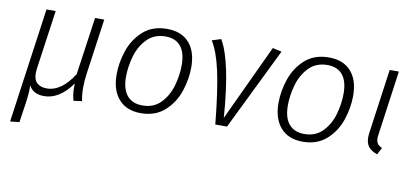

<svg xmlns="http://www.w3.org/2000/svg" viewBox="-69 -763 2572 1195"><g transform="rotate(10 1217.5 -165.5)"><path d="M451 -83Q451 -39 459 1L406 8Q395 -33 395 -72Q395 -90 396 -100Q317 11 220 11Q151 11 124 -40Q127 2 115 82L98 197L40 203L142 -523H200L147 -148Q145 -128 145 -121Q145 -78 167.5 -58.5Q190 -39 228 -39Q275 -39 317.5 -69.5Q360 -100 397 -159L449 -523H507L458 -175Q451 -126 451 -83Z M642 -201Q642 -276 668 -352.5Q694 -429 752.5 -481.5Q811 -534 903 -534Q994 -534 1043 -479Q1092 -424 1092 -324Q1092 -250 1066.5 -173Q1041 -96 982 -42.5Q923 11 831 11Q741 11 691.5 -45Q642 -101 642 -201ZM1031 -328Q1031 -406 998 -446Q965 -486 902 -486Q830 -486 785 -439.5Q740 -393 721 -326Q702 -259 702 -196Q702 -118 736 -78Q770 -38 833 -38Q904 -38 948.5 -84Q993 -130 1012 -196.5Q1031 -263 1031 -328Z M1346 -50 1571 -531 1628 -518 1375 0H1301Q1280 -214 1253.5 -333Q1227 -452 1188 -512L1245 -530Q1320 -405 1346 -50Z M1665 -201Q1665 -276 1691 -352.5Q1717 -429 1775.5 -481.5Q1834 -534 1926 -534Q2017 -534 2066 -479Q2115 -424 2115 -324Q2115 -250 2089.5 -173Q2064 -96 2005 -42.5Q1946 11 1854 11Q1764 11 1714.5 -45Q1665 -101 1665 -201ZM2054 -328Q2054 -406 2021 -446Q1988 -486 1925 -486Q1853 -486 1808 -439.5Q1763 -393 1744 -326Q1725 -259 1725 -196Q1725 -118 1759 -78Q1793 -38 1856 -38Q1927 -38 1971.5 -84Q2016 -130 2035 -196.5Q2054 -263 2054 -328Z M2313 -122Q2310 -104 2310 -92Q2310 -70 2319 -57.5Q2328 -45 2348 -36L2325 8Q2286 -6 2269 -28Q2252 -50 2252 -88Q2252 -103 2255 -122L2311 -523H2369Z"/></g></svg>

Font: Fira Sans Light
Style: Italic
Weight: 300
Italic angle: -8°
Designer: bBox Type GmbH & Carrois Corporate GbR & Edenspiekermann AG
Foundry: bBox Type GmbH & Carrois Corporate GbR & Edenspiekermann AG
Version: Version 4.301